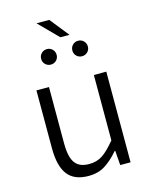

<svg xmlns="http://www.w3.org/2000/svg" viewBox="-123 -897 783 989"><g transform="rotate(-15 269.0 -402.5)"><path d="M146 -483.4V-183.6Q146 -134.8 155.8 -105Q165.5 -75.2 187 -60.8Q208.5 -46.4 244.6 -46.4Q284.7 -46.4 315.2 -66.4Q345.7 -86.4 385.3 -134.8V-483.4H451.7V0H396.5L390.6 -77.6H387.7Q349.6 -33.2 312.5 -10.5Q275.4 12.2 226.6 12.2Q149.4 12.2 114.3 -33.7Q79.1 -79.6 79.1 -174.3V-483.4ZM269 -715.8 168.9 -816.9H236.8L317.9 -715.8ZM186 -674.8Q203.6 -674.8 215.3 -662.8Q227.1 -650.9 227.1 -633.3Q227.1 -616.2 215.3 -604.2Q203.6 -592.3 186 -592.3Q168.5 -592.3 156.5 -604.2Q144.5 -616.2 144.5 -633.3Q144.5 -650.9 156.5 -662.8Q168.5 -674.8 186 -674.8ZM352.1 -674.8Q369.6 -674.8 381.6 -662.8Q393.6 -650.9 393.6 -633.3Q393.6 -616.2 381.6 -604.2Q369.6 -592.3 352.1 -592.3Q334.5 -592.3 322.8 -604.2Q311 -616.2 311 -633.3Q311 -650.9 322.8 -662.8Q334.5 -674.8 352.1 -674.8Z"/></g></svg>

Font: Varta
Style: Light
Weight: 300
Designer: Joana Correia, Viktoriya Grabowska, Eben Sorkin
Foundry: Sorkin Type
Version: Version 1.002; ttfautohint (v1.3) -l 8 -r 24 -G 200 -x 12 -H